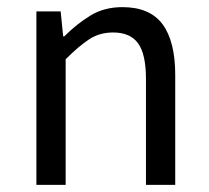

<svg xmlns="http://www.w3.org/2000/svg" viewBox="-20 -518 587 538"><path d="M82 0V-486H150L157 -416H160Q195 -451 233.5 -474.5Q272 -498 323 -498Q400 -498 435.5 -450Q471 -402 471 -308V0H389V-297Q389 -366 367 -396.5Q345 -427 297 -427Q259 -427 230 -408Q201 -389 164 -352V0Z"/></svg>

Font: Giro Regular
Style: Regular
Weight: 400
Designer: Paul D. Hunt
Foundry: Adobe Systems Incorporated
Version: Version 1.000;PS 1.0;hotconv 1.0.88;makeotf.lib2.5.647800